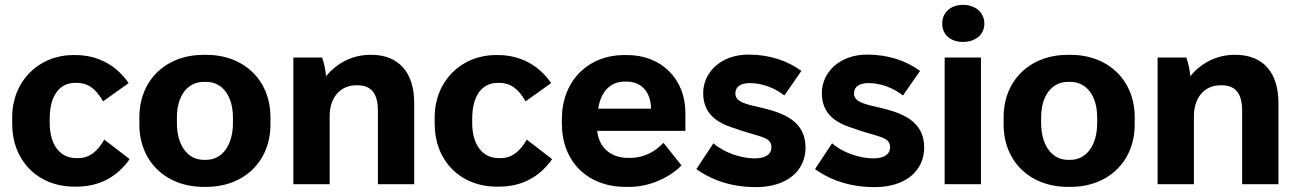

<svg xmlns="http://www.w3.org/2000/svg" viewBox="-20 -756 5321 788"><path d="M285 10H294C387 10 460 -29 512 -103L408 -183C379 -132 344 -107 302 -107H293C227 -107 184 -161 184 -251V-269C184 -363 224 -416 289 -416H295C340 -416 373 -393 403 -340L508 -415C457 -489 381 -530 290 -530H281C138 -530 30 -422 30 -275V-247C30 -98 134 10 285 10Z M816 11H826C982 11 1090 -94 1090 -245V-275C1090 -426 982 -531 826 -531H816C660 -531 552 -426 552 -275V-245C552 -94 660 11 816 11ZM816 -100C750 -100 706 -160 706 -251V-274C706 -363 750 -420 816 -420H826C892 -420 936 -363 936 -274V-251C936 -160 892 -100 826 -100Z M1184 0H1333V-280C1333 -356 1377 -406 1442 -406H1447C1505 -406 1531 -371 1531 -301V0H1680V-333C1680 -459 1616 -531 1504 -531H1500C1426 -531 1362 -497 1318 -443C1317 -466 1309 -500 1302 -520H1184Z M2019 10H2028C2121 10 2194 -29 2246 -103L2142 -183C2113 -132 2078 -107 2036 -107H2027C1961 -107 1918 -161 1918 -251V-269C1918 -363 1958 -416 2023 -416H2029C2074 -416 2107 -393 2137 -340L2242 -415C2191 -489 2115 -530 2024 -530H2015C1872 -530 1764 -422 1764 -275V-247C1764 -98 1868 10 2019 10Z M2548 11H2564C2644 11 2727 -26 2777 -77L2703 -170C2672 -136 2625 -108 2567 -108H2558C2487 -108 2438 -150 2431 -219H2793V-293C2793 -431 2695 -530 2555 -530H2542C2392 -530 2286 -422 2286 -268V-249C2286 -93 2391 11 2548 11ZM2435 -310C2446 -380 2485 -421 2543 -421H2553C2610 -421 2650 -381 2652 -313V-310Z M3083 12C3206 12 3286 -52 3286 -151C3286 -260 3193 -292 3113 -312C3051 -327 2998 -334 2998 -372C2998 -401 3020 -415 3059 -415C3107 -415 3161 -395 3199 -364L3269 -465C3212 -507 3137 -532 3052 -532C2940 -532 2866 -460 2866 -374C2866 -286 2927 -251 2990 -231C3094 -193 3146 -197 3146 -152C3146 -122 3121 -106 3077 -106C3020 -106 2949 -131 2908 -168L2838 -62C2905 -14 2987 12 3083 12Z M3570 12C3693 12 3773 -52 3773 -151C3773 -260 3680 -292 3600 -312C3538 -327 3485 -334 3485 -372C3485 -401 3507 -415 3546 -415C3594 -415 3648 -395 3686 -364L3756 -465C3699 -507 3624 -532 3539 -532C3427 -532 3353 -460 3353 -374C3353 -286 3414 -251 3477 -231C3581 -193 3633 -197 3633 -152C3633 -122 3608 -106 3564 -106C3507 -106 3436 -131 3395 -168L3325 -62C3392 -14 3474 12 3570 12Z M3932 -584C3984 -584 4020 -614 4020 -659C4020 -704 3984 -736 3932 -736C3881 -736 3847 -704 3847 -659C3847 -614 3881 -584 3932 -584ZM3857 0H4006V-520H3857Z M4363 11H4373C4529 11 4637 -94 4637 -245V-275C4637 -426 4529 -531 4373 -531H4363C4207 -531 4099 -426 4099 -275V-245C4099 -94 4207 11 4363 11ZM4363 -100C4297 -100 4253 -160 4253 -251V-274C4253 -363 4297 -420 4363 -420H4373C4439 -420 4483 -363 4483 -274V-251C4483 -160 4439 -100 4373 -100Z M4731 0H4880V-280C4880 -356 4924 -406 4989 -406H4994C5052 -406 5078 -371 5078 -301V0H5227V-333C5227 -459 5163 -531 5051 -531H5047C4973 -531 4909 -497 4865 -443C4864 -466 4856 -500 4849 -520H4731Z"/></svg>

Font: Fixel Text Bold
Style: Bold
Weight: 700
Width: 4
Designer: AlfaBravo + MacPaw
Foundry: Kyrylo Tkachov, Marchela Mozhyna, Serhii Makarenko, Maria Weinstein, Zakhar Kryvoshyya
Version: Version 1.211